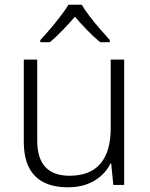

<svg xmlns="http://www.w3.org/2000/svg" viewBox="-20 -785 636 815"><path d="M268 10Q207 10 165 -11.5Q123 -33 102 -76Q81 -119 81 -184V-532H138V-189Q138 -113 172.5 -76Q207 -39 275 -39Q362 -39 406 -90Q450 -141 450 -242V-532H507V0H461L452 -91H449Q435 -62 409.5 -39Q384 -16 349 -3Q314 10 268 10ZM327 -765Q339 -744 360 -716.5Q381 -689 404.5 -662Q428 -635 446 -615V-606H405Q378 -628 350 -657Q322 -686 298 -714Q274 -686 246.5 -657.5Q219 -629 192 -606H151V-615Q170 -635 193 -662Q216 -689 237 -716.5Q258 -744 271 -765Z"/></svg>

Font: Noto Sans Symbols Light
Style: Regular
Weight: 300
Version: Version 2.002